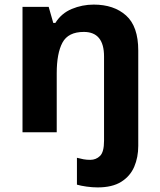

<svg xmlns="http://www.w3.org/2000/svg" viewBox="-20 -576 697 836"><path d="M405 240Q382 240 357 236.5Q332 233 315 228V111Q330 115 343.5 117.5Q357 120 373 120Q398 120 415.5 103Q433 86 433 37V-330Q433 -437 345 -437Q277 -437 252 -390.5Q227 -344 227 -257V0H78V-546H192L212 -476H221Q247 -518 292.5 -537Q338 -556 388 -556Q476 -556 529 -508.5Q582 -461 582 -356V59Q582 109 564.5 150Q547 191 508 215.5Q469 240 405 240Z"/></svg>

Font: Noto Sans Ethiopic
Style: Bold
Weight: 700
Designer: Monotype Design Team
Foundry: Monotype Imaging Inc.
Version: Version 2.102; ttfautohint (v1.8.4.7-5d5b)